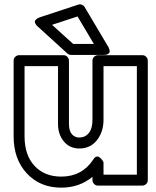

<svg xmlns="http://www.w3.org/2000/svg" viewBox="-20 -820 708 874"><path d="M42 -199.2V-543.9Q42 -554.7 49.8 -561.8Q57.6 -568.8 66.9 -568.8H269Q279.8 -568.8 286.9 -561Q293.9 -553.2 293.9 -543.9V-255.9Q293.9 -224.6 307.1 -209.2Q320.3 -193.8 341.8 -193.8Q369.1 -194.8 385 -215.1Q400.9 -235.4 400.9 -274.9V-543.9Q400.9 -554.7 408.7 -561.8Q416.5 -568.8 425.8 -568.8H627.9Q638.7 -568.8 645.8 -561Q652.8 -553.2 652.8 -543.9V0Q652.8 10.7 645 17.8Q637.2 24.9 627.9 24.9H425.8Q415 24.9 408 17.1Q400.9 9.3 400.9 0V-15.1Q341.3 34.2 258.8 34.2Q162.6 34.2 102.3 -30.5Q42 -95.2 42 -199.2ZM91.8 -199.2Q91.8 -113.8 137.2 -64.9Q182.6 -16.1 258.8 -16.1Q353.5 -16.1 404.8 -94.2Q411.1 -104.5 418.2 -106.7Q425.3 -108.9 430.9 -105.2Q436.5 -101.6 441.4 -96.2Q446.3 -90.8 448.7 -85.9L451.2 -81.1V-24.9H603V-519H451.2V-274.9Q451.2 -220.2 421.6 -182.4Q392.1 -144.5 341.8 -144Q297.4 -144 270.8 -176Q244.1 -208 244.1 -255.9V-519H91.8ZM151.9 -699.2Q150.4 -700.2 148.4 -702.1Q146.5 -704.1 142.8 -709.5Q139.2 -714.8 138.7 -720Q138.2 -725.1 143.6 -731Q148.9 -736.8 161.1 -741.2L335.9 -798.8Q344.2 -801.8 352.5 -798.6Q360.8 -795.4 365.2 -788.1L472.2 -607.9Q473.1 -606.4 474.6 -603.8Q476.1 -601.1 478 -594.5Q480 -587.9 479 -583Q478 -578.1 471.2 -574Q464.4 -569.8 451.2 -569.8H303.2Q295.4 -569.8 286.1 -577.1ZM216.8 -707 313 -620.1H407.2L333 -745.1Z"/></svg>

Font: Trueno ExtraBold Outline
Style: Regular
Weight: 800
Width: 6
Designer: Julieta Ulanovsky
Foundry: Julieta Ulanovsky
Version: Version 3.001b | FøM Fix